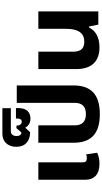

<svg xmlns="http://www.w3.org/2000/svg" viewBox="367 -1234 880 1655"><g transform="rotate(-90 807.5 -407.0)"><path d="M224 10C260 10 293 2 318 -10L304 -105C293 -101 280 -99 270 -99C246 -99 235 -110 235 -133V-517H85V-115C85 -32 134 10 224 10Z M651 13C824 13 898 -67 898 -214V-703H748V-205C748 -141 718 -107 651 -107C584 -107 554 -141 554 -205V-517H404V-214C404 -67 477 13 651 13Z M612 -585C667 -585 703 -618 703 -690V-710H613V-695C613 -674 602 -660 585 -660C564 -660 552 -678 551 -706H530L493 -663C472 -663 462 -681 462 -705C462 -738 480 -754 503 -754H702V-827H480C422 -827 369 -788 369 -707C369 -630 418 -588 495 -588L534 -630C550 -601 576 -585 612 -585Z M1226 10C1321 10 1374 -30 1397 -80H1406L1422 0H1536V-517H1386V-277C1386 -168 1346 -121 1275 -121C1219 -121 1189 -148 1189 -218V-517H1039V-190C1039 -60 1104 10 1226 10Z"/></g></svg>

Font: Noto Sans Thai UI
Style: Bold
Weight: 700
Designer: Monotype Design Team
Foundry: Monotype Imaging Inc.
Version: Version 2.000